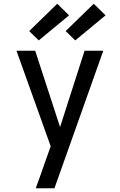

<svg xmlns="http://www.w3.org/2000/svg" viewBox="-20 -791 640 1026"><path d="M171 215Q185 177 198.5 139Q212 101 225 63L251 -9L68 -520H168L301 -112L432 -520H532L271 215ZM382 -575 331 -625 481 -771 544 -709ZM187 -575 136 -625 286 -771 349 -709Z"/></svg>

Font: Iosevka Medium Extended
Style: Regular
Weight: 500
Width: 7
Monospace: yes
Designer: Belleve Invis
Foundry: Belleve Invis
Version: Version 32.5.0; ttfautohint (v1.8.4)